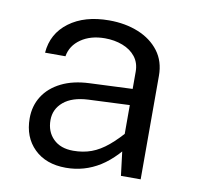

<svg xmlns="http://www.w3.org/2000/svg" viewBox="-64 -577 672 648"><g transform="rotate(10 272.5 -252.5)"><path d="M457.4 -354.8Q457.4 -404.5 431.2 -439Q405 -473.5 360.4 -491.7Q315.7 -509.9 260.2 -509.9Q176 -509.9 123.2 -470.5Q70.4 -431 65.4 -365H135.3Q141.4 -402.1 174.5 -425Q207.6 -447.9 256.6 -447.9Q289.4 -447.9 317.1 -437.3Q344.7 -426.8 361.3 -406Q377.8 -385.1 377.8 -354.8V-97.6L389.8 0H457.4ZM420.8 -135.7 394.8 -161.1Q362.7 -123.1 334.7 -99.7Q306.7 -76.3 278.3 -65.9Q250 -55.5 215.9 -55.5Q172.5 -55.5 147.7 -80.1Q122.9 -104.7 122.9 -144.2Q122.9 -182 152.2 -206.7Q181.6 -231.5 236.4 -234.2L413 -242V-297.4L231.5 -289.5Q175 -287.2 135 -267.2Q95.1 -247.3 73.9 -214.1Q52.7 -180.8 52.7 -138.1Q52.7 -73.6 92.9 -34.1Q133.1 5.4 201.6 5.4Q264.8 5.4 318.1 -28Q371.3 -61.4 420.8 -135.7Z"/></g></svg>

Font: Estedad VF
Style: Regular
Weight: 100
Designer: Amin Abedi
Version: Version 7.3